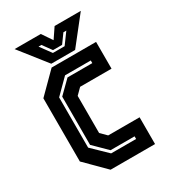

<svg xmlns="http://www.w3.org/2000/svg" viewBox="-172 -789 785 879"><g transform="rotate(-30 220.0 -349.0)"><path d="M150.5 0 47.5 -103V-437L150.5 -540H385.5V-398.5H219.5L189 -368V-172L219.5 -141.5H385.5V0ZM190 -63.5H322V-77.5H195L126 -145.5V-400.5L191 -464.5H322V-478.5H186L112 -404.5V-139ZM158 -556 46 -698H184.5L221 -644L257.5 -698H396L284 -556ZM189 -595H251L293.5 -653H278L244 -606H196L162 -653H146.5Z"/></g></svg>

Font: Tourney Condensed Regular
Style: Bold
Weight: 700
Width: 3
Designer: Tyler Finck
Foundry: Etcetera Type Co
Version: Version 1.010; ttfautohint (v1.8.3)